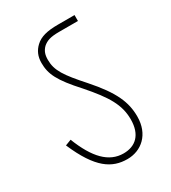

<svg xmlns="http://www.w3.org/2000/svg" viewBox="-147 -700 650 730"><g transform="rotate(-30 177.5 -334.5)"><path d="M310 -169C310 -232 287 -286 211 -372C145 -446 123 -478 123 -525C123 -547 128 -562 142 -576C158 -590 176 -596 213 -596H296V-622H224C175 -622 145 -614 124 -594C106 -577 96 -556 96 -527C96 -478 113 -442 184 -364C254 -284 283 -236 283 -172C283 -104 247 -73 195 -73C131 -73 84 -122 46 -219L20 -209C75 -81 130 -47 197 -47C258 -47 310 -90 310 -169Z"/></g></svg>

Font: Noto Sans Condensed Thin
Style: Italic
Weight: 100
Width: 3
Italic angle: -12°
Designer: Monotype Design Team
Foundry: Monotype Imaging Inc.
Version: Version 2.013